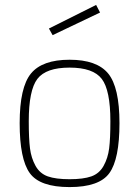

<svg xmlns="http://www.w3.org/2000/svg" viewBox="-20 -752 566 781"><path d="M106 -453Q152 -509 263 -509Q374 -509 420 -453Q466 -397 466 -251Q466 -105 425 -48Q384 9 263 9Q142 9 101 -48Q60 -105 60 -251Q60 -397 106 -453ZM429 -259Q429 -385 394 -431Q359 -477 263 -477Q167 -477 132 -431Q97 -385 97 -259Q97 -188 102 -148.5Q107 -109 124.5 -77.5Q142 -46 174.5 -34.5Q207 -23 263 -23Q319 -23 351.5 -34.5Q384 -46 401.5 -77.5Q419 -109 424 -148.5Q429 -188 429 -259ZM179 -636 371 -732 387 -701 194 -609Z"/></svg>

Font: Titillium Web ExtraLight
Style: Regular
Weight: 275
Version: Version 1.002;PS 57.000;hotconv 1.0.70;makeotf.lib2.5.55311